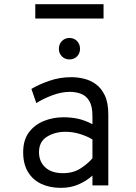

<svg xmlns="http://www.w3.org/2000/svg" viewBox="-20 -896 656 928"><path d="M274.2 12Q220.8 12 179.7 -7.2Q138.6 -26.4 115.3 -64.7Q92 -103 92 -160.2Q92 -219.2 119.9 -256.5Q147.9 -293.8 192.4 -311.5Q236.9 -329.2 287 -329.2Q324.5 -329.2 358.2 -321.8Q391.9 -314.2 426.8 -295.5V-335.2Q426.8 -382.4 411.8 -407.7Q396.8 -433 371.8 -442.5Q346.8 -452 317.5 -452Q276.5 -452 232.1 -435.2Q187.8 -418.4 155.5 -397.8L131.8 -466.2Q165.4 -486.8 216.8 -504.9Q268.1 -523 325.2 -523Q354.4 -523 385.4 -515.7Q416.5 -508.4 443.4 -489Q470.2 -469.6 486.9 -434.2Q503.5 -398.8 503.5 -342.2V0H426.8V-47.5Q398.6 -21.9 360.2 -4.9Q321.9 12 274.2 12ZM284.8 -59Q333.5 -59 369.1 -81.8Q404.6 -104.6 426.8 -131V-221.8Q403.1 -236.8 367.9 -247.9Q332.8 -259 296.8 -259Q245.2 -259 206.9 -235.1Q168.5 -211.2 168.5 -160.2Q168.5 -115.1 198.8 -87.1Q229.1 -59 284.8 -59ZM315.5 -608.8Q293.8 -608.8 279.1 -623.5Q264.5 -638.3 264.5 -660Q264.5 -682.4 279.1 -697.5Q293.8 -712.5 315.5 -712.5Q338 -712.5 352.4 -697.5Q366.8 -682.4 366.8 -660Q366.8 -638.3 352.4 -623.5Q338 -608.8 315.5 -608.8ZM150.5 -806.5V-875.8H480.5V-806.5Z"/></svg>

Font: Overpass Mono Light
Style: Regular
Weight: 300
Monospace: yes
Designer: Delve Withrington, Dave Bailey
Foundry: Delve Fonts LLC
Version: Version 4.000